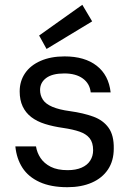

<svg xmlns="http://www.w3.org/2000/svg" viewBox="-20 -768 548 800"><path d="M261 12Q192 12 145 -9.5Q98 -31 73.5 -69Q49 -107 44 -158H130Q134 -132 149 -109.5Q164 -87 191.5 -73Q219 -59 262 -59Q296 -59 320 -69.5Q344 -80 356 -99Q368 -118 368 -142Q368 -174 353.5 -192Q339 -210 311.5 -219.5Q284 -229 243 -235Q201 -241 167.5 -251.5Q134 -262 110.5 -280Q87 -298 74.5 -324.5Q62 -351 62 -387Q62 -430 84.5 -463Q107 -496 149.5 -514.5Q192 -533 249 -533Q333 -533 383 -494Q433 -455 441 -383H358Q354 -420 325 -441Q296 -462 248 -462Q198 -462 172.5 -443Q147 -424 147 -393Q147 -371 158.5 -353Q170 -335 198 -323Q226 -311 271 -305Q328 -297 369 -282Q410 -267 432.5 -235.5Q455 -204 454 -149Q454 -98 430 -62Q406 -26 362.5 -7Q319 12 261 12ZM174 -564 143 -620 323 -748 364 -679Z"/></svg>

Font: DM Sans 10pt
Style: Regular
Weight: 400
Version: Version 4.004;gftools[0.9.30]